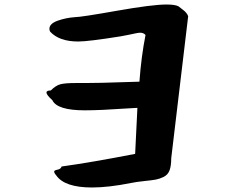

<svg xmlns="http://www.w3.org/2000/svg" viewBox="-20 -841 1040 851"><path d="M186 -431Q186 -440 205 -440Q227 -462 247.5 -467.5Q268 -473 315 -473H356Q403 -473 433 -474L598 -479Q606 -590 625 -686Q616 -696 602 -696Q594 -696 582.5 -693.5Q571 -691 551.5 -687Q532 -683 515 -680Q371 -657 327 -657Q242 -657 202 -701Q199 -707 199 -713Q199 -736 235 -749Q271 -762 312 -765Q338 -765 496.5 -793Q655 -821 718 -821Q756 -821 771 -813Q773 -811 791 -797.5Q809 -784 814 -769L739 -140Q739 -106 731.5 -86Q724 -66 705.5 -57Q687 -48 670.5 -45Q654 -42 619.5 -38.5Q585 -35 561 -30Q461 -10 388 -10Q266 -10 229 -64Q220 -74 220 -81Q220 -86 235 -89Q250 -92 253 -103Q384 -121 579 -159L589 -363L435 -354Q387 -352 356 -352Q233 -352 212 -397Q186 -420 186 -431Z"/></svg>

Font: NaniFont Regular
Style: Regular
Weight: 400
Designer: Nanigashitei
Version: Version 1.036